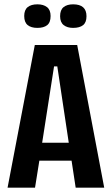

<svg xmlns="http://www.w3.org/2000/svg" viewBox="-20 -868 517 888"><path d="M15 0 141 -660H337L462 0H330L311 -125H162L142 0ZM230 -561 175 -208H298L245 -561ZM318 -739Q291 -739 274.5 -752Q258 -765 258 -793Q258 -822 274 -835Q290 -848 318 -848Q380 -848 380 -793Q380 -764 364 -751.5Q348 -739 318 -739ZM153 -739Q124 -739 108 -752Q92 -765 92 -794Q92 -822 108 -835Q124 -848 153 -848Q181 -848 197.5 -835Q214 -822 214 -794Q214 -764 198 -751.5Q182 -739 153 -739Z"/></svg>

Font: Bricolage Grotesque 12pt Condensed SemiBold
Style: Regular
Weight: 600
Width: 3
Designer: Mathieu Triay
Foundry: Atelier Triay
Version: Version 1.001; ttfautohint (v1.8.4.7-5d5b);gftools[0.9.33.de